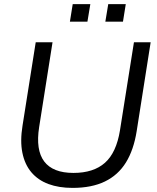

<svg xmlns="http://www.w3.org/2000/svg" viewBox="-20 -912 768 941"><path d="M335.6 8.9Q268.7 8.9 217.6 -10Q166.5 -29 133.9 -67.4Q101.3 -105.9 89.7 -163.3Q78 -220.6 90.5 -296.9L155.1 -705H237.5L171.9 -289.5Q154.2 -177.1 196.6 -120.8Q239 -64.5 339.9 -64.5Q438.3 -64.5 494.3 -114.1Q550.3 -163.8 568 -273.3L636.5 -705H718.4L649.9 -269.5Q635.4 -177.6 597.2 -115.7Q559 -53.9 494.1 -22.5Q429.3 8.9 335.6 8.9ZM496.3 -805.9 510.5 -891.7H596.4L582.7 -805.9ZM322.6 -805.9 336.4 -891.7H422.7L408.5 -805.9Z"/></svg>

Font: Nunito Sans 12pt ExtraLight
Style: Italic
Weight: 200
Italic angle: -9°
Designer: Vernon Adams
Foundry: Vernon Adams
Version: Version 3.101;gftools[0.9.27]